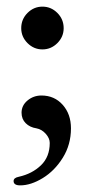

<svg xmlns="http://www.w3.org/2000/svg" viewBox="-20 -406 275 579"><path d="M44 -321Q44 -348 63 -367Q82 -386 108 -386Q134 -386 153 -367Q172 -348 172 -321Q172 -295 153 -276Q134 -257 108 -257Q82 -257 63 -276Q44 -295 44 -321ZM21 140Q21 130 37 127Q77 118 103.5 92.5Q130 67 130 25Q130 11 118 -2.5Q106 -16 90 -19Q70 -22 57.5 -34.5Q45 -47 45 -66Q45 -88 63 -103Q81 -118 105 -118Q144 -118 169 -90Q194 -62 194 -19Q194 30 169.5 69.5Q145 109 109 131Q73 153 41 153Q21 153 21 140Z"/></svg>

Font: EB Garamond Medium
Style: Regular
Weight: 500
Designer: Georg Duffner and Octavio Pardo
Foundry: Georg Duffner
Version: Version 1.000